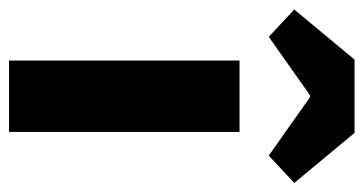

<svg xmlns="http://www.w3.org/2000/svg" viewBox="-252 -580 785 414"><g transform="rotate(90 140.0 -372.5)"><path d="M63 0H217V-497H63ZM12 -560 138 -649H142L268 -560L327 -615L219 -745H61L-47 -615Z"/></g></svg>

Font: Source Sans Pro
Style: Bold
Weight: 700
Designer: Paul D. Hunt
Foundry: Adobe Systems Incorporated
Version: Version 3.006;hotconv 1.0.111;makeotfexe 2.5.65597